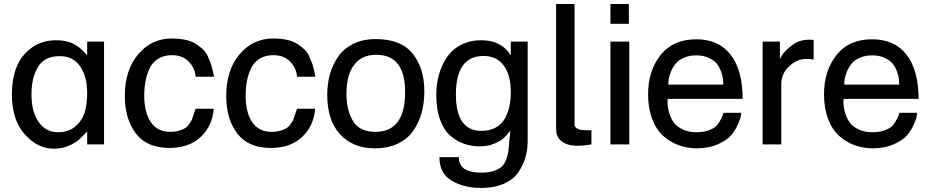

<svg xmlns="http://www.w3.org/2000/svg" viewBox="-20 -719 4626 956"><path d="M269.5 -60.5Q323.2 -60.5 356.9 -90.8Q390.6 -121.1 402.3 -162.1Q414.1 -203.1 414.1 -255.9Q414.1 -336.9 379.4 -388.2Q344.7 -439.5 277.3 -439.5Q201.2 -439.5 168.9 -385.3Q136.7 -331.1 136.7 -250Q136.7 -161.1 172.9 -110.8Q209 -60.5 269.5 -60.5ZM498 0H414.1V-64.5Q388.7 -37.1 370.6 -21.5Q352.5 -5.9 319.8 7.8Q287.1 21.5 248 21.5Q168 21.5 103.5 -49.8Q39.1 -121.1 39.1 -250Q39.1 -321.3 60.5 -379.9Q82 -438.5 133.8 -478.5Q185.5 -518.6 261.7 -518.6Q310.5 -518.6 345.7 -501Q380.9 -483.4 414.1 -443.4V-511.7H498Z M954.1 -177.7Q954.1 -177.7 1043.9 -177.7Q1038.1 -92.8 980 -37.6Q921.9 17.6 823.2 17.6Q710.9 17.6 656.2 -54.7Q601.6 -127 601.6 -242.2Q601.6 -370.1 668 -448.7Q734.4 -527.3 835 -527.3Q874 -527.3 904.8 -520.5Q935.5 -513.7 956.5 -499.5Q977.5 -485.4 991.7 -472.2Q1005.9 -459 1015.6 -436.5Q1025.4 -414.1 1029.8 -401.9Q1034.2 -389.6 1039.6 -365.7Q1044.9 -341.8 1045.9 -336.9H954.1Q951.2 -378.9 920.4 -411.6Q889.6 -444.3 835.9 -444.3Q795.9 -444.3 767.1 -426.3Q738.3 -408.2 724.1 -377Q710 -345.7 704.1 -313Q698.2 -280.3 698.2 -242.2Q698.2 -159.2 731 -110.8Q763.7 -62.5 827.1 -62.5Q852.5 -62.5 872.1 -68.4Q891.6 -74.2 903.3 -82Q915 -89.8 924.3 -104Q933.6 -118.2 937 -127.4Q940.4 -136.7 945.8 -153.8Q951.2 -170.9 954.1 -177.7Z M1459 -177.7Q1459 -177.7 1548.8 -177.7Q1543 -92.8 1484.9 -37.6Q1426.8 17.6 1328.1 17.6Q1215.8 17.6 1161.1 -54.7Q1106.4 -127 1106.4 -242.2Q1106.4 -370.1 1172.9 -448.7Q1239.3 -527.3 1339.8 -527.3Q1378.9 -527.3 1409.7 -520.5Q1440.4 -513.7 1461.4 -499.5Q1482.4 -485.4 1496.6 -472.2Q1510.7 -459 1520.5 -436.5Q1530.3 -414.1 1534.7 -401.9Q1539.1 -389.6 1544.4 -365.7Q1549.8 -341.8 1550.8 -336.9H1459Q1456.1 -378.9 1425.3 -411.6Q1394.5 -444.3 1340.8 -444.3Q1300.8 -444.3 1272 -426.3Q1243.2 -408.2 1229 -377Q1214.8 -345.7 1209 -313Q1203.1 -280.3 1203.1 -242.2Q1203.1 -159.2 1235.8 -110.8Q1268.6 -62.5 1332 -62.5Q1357.4 -62.5 1377 -68.4Q1396.5 -74.2 1408.2 -82Q1419.9 -89.8 1429.2 -104Q1438.5 -118.2 1441.9 -127.4Q1445.3 -136.7 1450.7 -153.8Q1456.1 -170.9 1459 -177.7Z M1849.6 -62.5Q1997.1 -62.5 1997.1 -260.7Q1997.1 -446.3 1853.5 -446.3Q1781.2 -446.3 1743.2 -396Q1705.1 -345.7 1705.1 -251Q1705.1 -169.9 1737.8 -116.2Q1770.5 -62.5 1849.6 -62.5ZM1845.7 19.5Q1738.3 19.5 1673.8 -49.8Q1609.4 -119.1 1609.4 -248Q1609.4 -299.8 1622.1 -346.7Q1634.8 -393.6 1662.1 -434.6Q1689.5 -475.6 1737.8 -500Q1786.1 -524.4 1850.6 -524.4Q1976.6 -524.4 2034.7 -452.1Q2092.8 -379.9 2092.8 -264.6Q2092.8 -207 2079.6 -158.2Q2066.4 -109.4 2038.1 -68.4Q2009.8 -27.3 1960.9 -3.9Q1912.1 19.5 1845.7 19.5Z M2377 -67.4Q2418.9 -67.4 2448.7 -84Q2478.5 -100.6 2494.1 -129.4Q2509.8 -158.2 2516.6 -190.4Q2523.4 -222.7 2523.4 -260.7Q2523.4 -344.7 2488.3 -392.6Q2453.1 -440.4 2387.7 -440.4Q2250 -440.4 2250 -248Q2250 -67.4 2377 -67.4ZM2168 63.5H2264.6Q2264.6 63.5 2264.6 65.4Q2264.6 67.4 2264.6 69.3Q2264.6 79.1 2267.6 88.4Q2270.5 97.7 2280.3 110.8Q2290 124 2314.9 132.3Q2339.8 140.6 2376 140.6Q2414.1 140.6 2440.4 131.3Q2466.8 122.1 2480 108.9Q2493.2 95.7 2501.5 72.3Q2509.8 48.8 2511.7 30.3Q2513.7 11.7 2516.1 -19Q2518.6 -49.8 2521.5 -68.4Q2500 -43 2487.3 -30.8Q2474.6 -18.6 2442.4 -4.4Q2410.2 9.8 2369.1 9.8Q2329.1 9.8 2293.9 -2Q2258.8 -13.7 2225.6 -40.5Q2192.4 -67.4 2172.4 -120.1Q2152.3 -172.9 2152.3 -246.1Q2152.3 -287.1 2160.2 -325.2Q2168 -363.3 2185.1 -398.9Q2202.1 -434.6 2227.5 -460.9Q2252.9 -487.3 2291 -502.9Q2329.1 -518.6 2376 -518.6Q2476.6 -518.6 2523.4 -443.4V-511.7H2607.4V-17.6Q2607.4 26.4 2596.2 64.9Q2585 103.5 2560.5 139.2Q2536.1 174.8 2488.8 195.8Q2441.4 216.8 2376 216.8Q2290 216.8 2229 180.7Q2168 144.5 2168 63.5Z M2924.8 -70.3V0Q2886.7 6.8 2857.4 6.8Q2798.8 6.8 2770.5 -20.5Q2749 -41 2749 -76.2V-699.2H2840.8V-97.7Q2840.8 -85 2859.4 -76.2Q2872.1 -70.3 2908.2 -70.3Q2911.1 -70.3 2916.5 -70.3Q2921.9 -70.3 2924.8 -70.3Z M3111.3 -600.6H3019.5V-699.2H3111.3ZM3113.3 0H3019.5V-511.7H3113.3Z M3307.6 -297.9H3581.1Q3581.1 -299.8 3581.1 -302.7Q3581.1 -314.5 3579.6 -327.6Q3578.1 -340.8 3570.3 -362.8Q3562.5 -384.8 3549.3 -401.4Q3536.1 -418 3509.3 -430.7Q3482.4 -443.4 3446.3 -443.4Q3413.1 -443.4 3386.7 -432.1Q3360.4 -420.9 3346.2 -404.3Q3332 -387.7 3322.8 -366.7Q3313.5 -345.7 3310.5 -329.1Q3307.6 -312.5 3307.6 -297.9ZM3582 -157.2H3670.9Q3669.9 -150.4 3668 -138.2Q3666 -126 3652.3 -95.7Q3638.7 -65.4 3617.2 -42Q3595.7 -18.6 3551.8 0.5Q3507.8 19.5 3449.2 19.5Q3402.3 19.5 3360.4 4.4Q3318.4 -10.7 3283.2 -41.5Q3248 -72.3 3227.5 -126Q3207 -179.7 3207 -250Q3207 -366.2 3269 -444.8Q3331.1 -523.4 3446.3 -523.4Q3558.6 -523.4 3618.2 -446.3Q3677.7 -369.1 3677.7 -226.6H3304.7Q3303.7 -221.7 3303.7 -213.9Q3303.7 -198.2 3306.2 -182.1Q3308.6 -166 3316.9 -143.1Q3325.2 -120.1 3339.8 -103Q3354.5 -85.9 3382.3 -73.2Q3410.2 -60.5 3447.3 -60.5Q3486.3 -60.5 3514.6 -72.3Q3543 -84 3553.7 -99.6Q3564.5 -115.2 3572.8 -131.8Q3581.1 -148.4 3582 -157.2Z M3870.1 0H3777.3V-511.7H3863.3V-424.8Q3877 -457 3911.1 -483.4Q3930.7 -499 3940.4 -504.9Q3950.2 -510.7 3968.3 -516.1Q3986.3 -521.5 4009.8 -521.5Q4019.5 -521.5 4031.2 -520.5V-422.9Q4028.3 -422.9 4016.6 -424.3Q4004.9 -425.8 3995.1 -425.8Q3960 -425.8 3929.7 -405.3Q3870.1 -364.3 3870.1 -300.8Z M4183.6 -297.9H4457Q4457 -299.8 4457 -302.7Q4457 -314.5 4455.6 -327.6Q4454.1 -340.8 4446.3 -362.8Q4438.5 -384.8 4425.3 -401.4Q4412.1 -418 4385.3 -430.7Q4358.4 -443.4 4322.3 -443.4Q4289.1 -443.4 4262.7 -432.1Q4236.3 -420.9 4222.2 -404.3Q4208 -387.7 4198.7 -366.7Q4189.5 -345.7 4186.5 -329.1Q4183.6 -312.5 4183.6 -297.9ZM4458 -157.2H4546.9Q4545.9 -150.4 4543.9 -138.2Q4542 -126 4528.3 -95.7Q4514.6 -65.4 4493.2 -42Q4471.7 -18.6 4427.7 0.5Q4383.8 19.5 4325.2 19.5Q4278.3 19.5 4236.3 4.4Q4194.3 -10.7 4159.2 -41.5Q4124 -72.3 4103.5 -126Q4083 -179.7 4083 -250Q4083 -366.2 4145 -444.8Q4207 -523.4 4322.3 -523.4Q4434.6 -523.4 4494.1 -446.3Q4553.7 -369.1 4553.7 -226.6H4180.7Q4179.7 -221.7 4179.7 -213.9Q4179.7 -198.2 4182.1 -182.1Q4184.6 -166 4192.9 -143.1Q4201.2 -120.1 4215.8 -103Q4230.5 -85.9 4258.3 -73.2Q4286.1 -60.5 4323.2 -60.5Q4362.3 -60.5 4390.6 -72.3Q4418.9 -84 4429.7 -99.6Q4440.4 -115.2 4448.7 -131.8Q4457 -148.4 4458 -157.2Z"/></svg>

Font: Druckschrift BY WOK
Style: Medium
Weight: 400
Version: Version 001.000